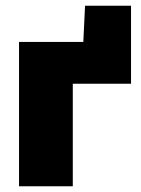

<svg xmlns="http://www.w3.org/2000/svg" viewBox="-20 -646 490 666"><path d="M46 0V-500.5H269L275 -626H434.5V-355.5H232.5V0Z"/></svg>

Font: Heraclito ExtraBold
Style: Regular
Weight: 800
Designer: Kostas Bartsokas (font) & Cristiano Sobral (main changes)
Foundry: Kostas Bartsokas (font) & Cristiano Sobral (main changes)
Version: Version 1.00;July 8, 2020;FontCreator 13.0.0.2655 64-bit